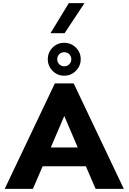

<svg xmlns="http://www.w3.org/2000/svg" viewBox="-20 -1205 820 1225"><path d="M590 0 528 -144H252L190 0H10L330 -673H450L770 0ZM476 -264 390 -465 304 -264ZM285 -827Q285 -871 315.5 -901.5Q346 -932 390 -932Q433 -932 464 -901.5Q495 -871 495 -827Q495 -784 464 -753Q433 -722 390 -722Q346 -722 315.5 -753Q285 -784 285 -827ZM435 -827Q435 -846 422 -859Q409 -872 390 -872Q371 -872 358 -859Q345 -846 345 -827Q345 -808 358 -795Q371 -782 390 -782Q409 -782 422 -795Q435 -808 435 -827ZM419 -1185H519L392 -993H302Z"/></svg>

Font: Madhuban Bold
Style: Regular
Weight: 700
Designer: jaikishan Patel
Foundry: MagicType
Version: Version 1.000